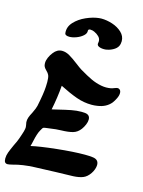

<svg xmlns="http://www.w3.org/2000/svg" viewBox="-153 -1134 901 1208"><g transform="rotate(15 298.0 -530.0)"><path d="M353 -1049Q388 -1049 425 -1037Q462 -1025 487.5 -1001Q513 -977 513 -944Q513 -938 511 -926Q506 -903 484.5 -888.5Q463 -874 437 -869Q429 -867 418 -867Q397 -867 383 -874Q369 -881 373 -897Q374 -900 374 -907Q374 -924 361 -937Q348 -950 330 -958Q327 -960 319 -962Q311 -964 304 -964Q290 -964 290 -953Q292 -936 275 -920.5Q258 -905 233 -895.5Q208 -886 187 -886Q158 -886 157 -903Q153 -942 182 -973.5Q211 -1005 255 -1024.5Q299 -1044 337 -1048Q342 -1049 353 -1049ZM565 -152Q565 -139 559.5 -123.5Q554 -108 545 -95Q526 -67 501.5 -57Q477 -47 438 -45Q359 -42 325 -42Q227 -39 189 -37Q111 -34 52 -17Q28 -11 19 -11Q8 -11 2 -18Q-4 -25 -4 -43Q-4 -62 3.5 -82.5Q11 -103 27 -138Q41 -165 49 -188Q51 -195 58.5 -216Q66 -237 69 -254Q70 -259 70 -266Q70 -272 68 -280.5Q66 -289 65 -297Q64 -313 69.5 -328.5Q75 -344 86 -364Q103 -399 106 -414Q124 -500 126 -544L127 -575Q127 -605 121 -619Q116 -631 103 -643Q91 -655 87 -663Q82 -672 82 -687Q82 -704 90.5 -723.5Q99 -743 112 -759Q135 -789 167 -789Q191 -789 215.5 -775Q240 -761 275 -734Q301 -714 314 -706Q361 -678 393 -663Q425 -648 461 -641Q478 -638 493 -638Q509 -638 525 -641Q531 -642 544.5 -647.5Q558 -653 565 -653Q572 -653 577 -649Q587 -642 587 -626Q587 -610 577.5 -590.5Q568 -571 558 -558Q527 -520 470 -512Q452 -509 433 -509Q382 -509 333 -526.5Q284 -544 221 -576Q215 -499 198 -416L232 -424Q285 -437 318.5 -443.5Q352 -450 384 -450Q398 -450 405 -449Q440 -446 440 -414Q440 -399 432.5 -381Q425 -363 414 -348Q394 -321 365 -313Q336 -305 290 -304L256 -302Q220 -298 201 -295Q182 -293 177.5 -290.5Q173 -288 169.5 -281Q166 -274 162 -268Q155 -256 149 -237Q143 -218 139 -199Q133 -171 129 -159Q185 -172 292.5 -183.5Q400 -195 474 -195Q506 -195 527 -192Q565 -187 565 -152Z"/></g></svg>

Font: Sedgwick Ave Display
Style: Regular
Weight: 400
Designer: Kevin Burke, Pedro Vergani
Foundry: Google, Inc.
Version: Version 1.000